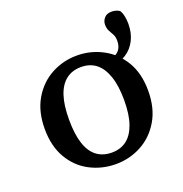

<svg xmlns="http://www.w3.org/2000/svg" viewBox="-119 -744 823 863"><g transform="rotate(-20 292.0 -312.5)"><path d="M292 13Q226 13 169 -16.5Q112 -46 78 -104Q44 -162 44 -245Q44 -328 78.5 -386.5Q113 -445 169.5 -475.5Q226 -506 292 -506Q357 -506 414 -476Q471 -446 505.5 -388.5Q540 -331 540 -248Q540 -165 505.5 -106.5Q471 -48 414.5 -17.5Q358 13 292 13ZM292 -42Q334 -42 363 -64Q392 -86 408 -131Q424 -176 424 -245Q424 -314 408 -360Q392 -406 363 -428.5Q334 -451 292 -451Q250 -451 220.5 -428.5Q191 -406 176 -361Q161 -316 161 -247Q161 -177 176 -131.5Q191 -86 220.5 -64Q250 -42 292 -42ZM425 -407V-439Q455 -443 470.5 -460Q486 -477 486 -506Q486 -526 479 -538Q472 -550 465.5 -562.5Q459 -575 459 -593Q459 -610 471 -624Q483 -638 506 -638Q517 -638 526 -635.5Q535 -633 544 -627Q552 -615 555.5 -597Q559 -579 559 -561Q559 -517 542 -483.5Q525 -450 495 -430.5Q465 -411 425 -407Z"/></g></svg>

Font: Source Serif 4 Medium
Style: Regular
Weight: 500
Designer: Frank Grießhammer
Foundry: Adobe Systems Incorporated
Version: Version 4.004;hotconv 1.0.116;makeotfexe 2.5.65601